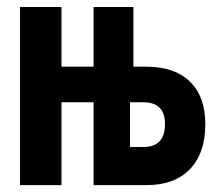

<svg xmlns="http://www.w3.org/2000/svg" viewBox="-20 -538 626 558"><path d="M38.1 0V-517.6H158.7V-344.2H252V-517.6H367.7V-344.2H405.8Q487.3 -344.2 532 -300.8Q576.7 -257.3 576.7 -177.2Q576.7 -92.8 532 -46.4Q487.3 0 405.8 0H252V-240.7H158.7V0ZM357.9 -110.8H397Q459.5 -110.8 459.5 -177.2Q459.5 -240.7 397 -240.7H357.9Z"/></svg>

Font: Cascadia Mono PL SemiBold
Style: Regular
Weight: 600
Monospace: yes
Designer: Aaron Bell
Foundry: Saja Typeworks
Version: Version 2404.023; ttfautohint (v1.8.4)